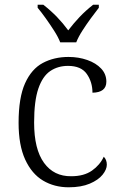

<svg xmlns="http://www.w3.org/2000/svg" viewBox="-20 -786 512 816"><path d="M272 10Q211 10 163 -18.5Q115 -47 87 -108Q59 -169 59 -264Q59 -371 86.5 -432Q114 -493 162 -518.5Q210 -544 271 -544Q314 -544 351 -531Q388 -518 410 -494.5Q432 -471 432 -439Q432 -393 373 -392Q373 -437 349 -471.5Q325 -506 269 -506Q226 -506 193.5 -484Q161 -462 143 -409.5Q125 -357 125 -265Q125 -152 167 -94Q209 -36 283 -37Q337 -37 371 -61Q405 -85 421 -120Q434 -107 434 -86Q434 -66 416 -43.5Q398 -21 361.5 -5.5Q325 10 272 10ZM236 -606Q227 -629 210 -655.5Q193 -682 174.5 -708Q156 -734 140 -753V-766H164Q197 -740 222.5 -713.5Q248 -687 270 -657Q293 -687 318 -713.5Q343 -740 376 -766H400V-753Q385 -734 366 -708Q347 -682 330 -655.5Q313 -629 304 -606Z"/></svg>

Font: Noto Serif Malayalam Light
Style: Regular
Weight: 300
Designer: Indian type Foundry, Jelle Bosma, Monotype Design Team
Foundry: Monotype Imaging Inc.
Version: Version 2.104; ttfautohint (v1.8.4.7-5d5b)